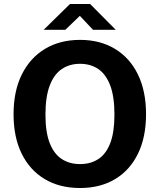

<svg xmlns="http://www.w3.org/2000/svg" viewBox="-20 -933 800 963"><path d="M381.5 10Q279 10 204.2 -34.8Q129.5 -79.5 88.8 -162.2Q48 -245 48 -360Q48 -475.5 89.2 -559Q130.5 -642.5 205.5 -687.8Q280.5 -733 381.5 -733Q482 -733 556.5 -688Q631 -643 671.8 -559.5Q712.5 -476 712.5 -360Q712.5 -245.5 672.2 -162.5Q632 -79.5 557.5 -34.8Q483 10 381.5 10ZM381.5 -110Q434.5 -110 473.2 -135.2Q512 -160.5 533 -215.2Q554 -270 554 -358Q554 -448.5 532.8 -504.5Q511.5 -560.5 472.8 -586.8Q434 -613 381.5 -613Q329 -613 290 -586.8Q251 -560.5 229.5 -504.2Q208 -448 208 -358Q208 -269.5 229.5 -215Q251 -160.5 290 -135.2Q329 -110 381.5 -110ZM199 -783.5 331 -913H432L560.5 -783.5H446.5L380.5 -853.5L307.5 -783.5Z"/></svg>

Font: Public Sans Thin
Style: Bold
Weight: 700
Version: Version 2.001